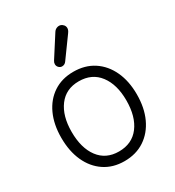

<svg xmlns="http://www.w3.org/2000/svg" viewBox="-189 -889 925 1015"><g transform="rotate(-30 273.5 -381.5)"><path d="M272 15Q202 15 150.5 -19.5Q99 -54 71 -115.5Q43 -177 43 -259Q43 -340 71 -401Q99 -462 150.5 -496Q202 -530 272 -530Q343 -530 395 -496Q447 -462 475.5 -401Q504 -340 504 -259Q504 -177 475.5 -115.5Q447 -54 395 -19.5Q343 15 272 15ZM272 -44Q352 -44 396 -102Q440 -160 440 -259Q440 -356 396 -414Q352 -472 272 -472Q193 -472 149.5 -414Q106 -356 106 -259Q106 -160 149.5 -102Q193 -44 272 -44ZM236 -584Q225 -584 216.5 -592.5Q208 -601 208 -613Q208 -623 214 -632L296 -760Q303 -771 314.5 -775.5Q326 -780 337 -777Q347 -774 354 -765.5Q361 -757 361 -746Q361 -740 358.5 -733.5Q356 -727 350 -719L263 -599Q253 -584 236 -584Z"/></g></svg>

Font: National Park Light
Style: Regular
Weight: 300
Designer: Andrea Herstowski, Ben Hoepner
Version: Version 1.009